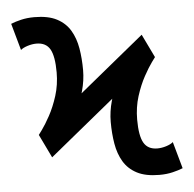

<svg xmlns="http://www.w3.org/2000/svg" viewBox="-53 -783 855 848"><g transform="rotate(-5 375.0 -359.0)"><path d="M543 -239.3Q543 -294.4 558.3 -342.8Q573.7 -391.1 594.2 -428.5Q614.7 -465.8 630.1 -486.8Q645.5 -507.8 645.5 -507.8H513.7Q513.7 -507.8 500.5 -483.4Q487.3 -459 469.7 -419.2Q452.1 -379.4 439 -332.3Q425.8 -285.2 425.8 -239.3Q425.8 -188 433.5 -142.6Q441.2 -97.2 461.9 -62.4Q482.7 -27.6 520.9 -7.7Q559.1 12.2 620.1 12.2Q652.6 12.2 679.2 5.7Q705.8 -0.7 724.4 -8.3L691.2 -127Q680.7 -117.7 660.3 -111.3Q639.9 -105 621.1 -105Q579.1 -105 561 -136.5Q543 -168 543 -239.3ZM207 -478.5Q207 -423.8 191.7 -375.2Q176.3 -326.7 155.8 -289.3Q135.3 -252 119.9 -231Q104.5 -210 104.5 -210H236.3Q236.3 -210 249.5 -234.4Q262.7 -258.8 280.3 -298.6Q297.9 -338.4 311 -385.5Q324.2 -432.6 324.2 -478.5Q324.2 -529.8 316.5 -575.2Q308.8 -620.6 288.1 -655.4Q267.3 -690.2 229.1 -710.1Q190.9 -730 129.9 -730Q97.4 -730 70.8 -723.6Q44.2 -717.3 25.6 -709.5L58.8 -590.8Q69.6 -600.1 89.8 -606.4Q110.1 -612.8 128.9 -612.8Q171.1 -612.8 189.1 -581.4Q207 -550 207 -478.5ZM595.5 -611.3 104.5 -210 154.5 -106.4 645.5 -507.8Z"/></g></svg>

Font: Giphurs
Style: Regular
Weight: 400
Version: Version 2.010